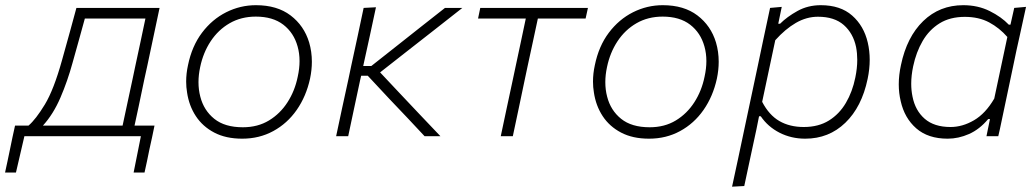

<svg xmlns="http://www.w3.org/2000/svg" viewBox="-92 -525 3975 740"><path d="M-72.5 140Q-67.5 118 -63 96Q-58.5 74 -53.5 50.5Q-48.5 27.5 -44 4.5Q-39 -18.5 -34 -41H18Q46 -65 80.8 -122.2Q115.5 -179.5 147 -293Q165 -358.5 178 -404.5Q190.5 -450 202.5 -494.5H523Q511 -438.5 500 -386Q489 -333.5 475.5 -270.5L464.5 -220.5Q452 -160 442.5 -115.2Q433 -70.5 426.5 -41H503.5Q499 -18.5 494 4.8Q489 28 483.5 52.5Q479 75 474.5 96.5Q470 118 465 140H423L451 0H2L-30.5 140ZM187.5 -282.5Q168.5 -213 141 -149Q113.5 -85 73.5 -41H380.5Q390 -85 399 -127.5Q408 -169.5 419 -220.5L429.5 -270.5Q440.5 -322.5 450 -366Q459 -409 468.5 -453.5H235Q224.5 -415 213.5 -375.5Q202.5 -336 187.5 -282.5Z M841.5 9.5Q778.5 9.5 733.8 -14Q689 -37.5 662.8 -77.5Q636.5 -117.5 629 -168.5Q625.5 -189 625.5 -210.5Q625.5 -241.5 632.5 -273.5Q647.5 -347 686.5 -398.8Q725.5 -450.5 779.8 -477.8Q834 -505 894.5 -505Q976 -505 1028 -465.5Q1080 -426 1099.5 -361.5Q1110 -326 1110 -287Q1110 -255.5 1103 -222Q1088 -153.5 1051.5 -101.2Q1015 -49 961.2 -19.8Q907.5 9.5 841.5 9.5ZM844 -34.5Q901.5 -34.5 944.8 -60.8Q988 -87 1016.2 -131Q1044.5 -175 1055.5 -229.5Q1062.5 -261 1062.5 -289.5Q1062.5 -319.5 1055 -346Q1040.5 -398.5 1000 -429.8Q959.5 -461 894 -461Q837.5 -461 793.2 -435.5Q749 -410 720 -366Q691 -322 679.5 -266.5Q673 -236.5 673 -208.5Q673 -179 680 -152.5Q693.5 -99.5 734 -67Q774.5 -34.5 844 -34.5Z M1203.5 0Q1215.5 -56 1226.5 -108Q1237.5 -159.5 1251 -220.5L1261.5 -270.5Q1275 -333 1286.5 -386Q1297.5 -439 1309.5 -494.5L1357 -497Q1345 -441.5 1333.5 -387.5Q1321.5 -333.5 1308.5 -273.5L1308 -270.5H1339L1438.5 -349Q1484.5 -385.5 1530.8 -422Q1577 -458.5 1623 -494.5H1690Q1635 -451.5 1580.5 -408.5L1470.5 -322.5L1373 -246L1443 -171.5Q1483.5 -128.5 1524.2 -85.5Q1565 -42.5 1605.5 0H1544.5Q1510.5 -36 1477 -72Q1443 -107.5 1409 -143.5L1325.5 -233H1300L1296 -216Q1283.5 -157 1272.5 -106Q1261.5 -55 1250 0Z M1838 0Q1851 -61.5 1861 -108.5Q1872 -160 1885 -220.5L1895.5 -270Q1907 -322.5 1916 -366Q1925 -409 1934.5 -453.5H1750.5L1759 -494.5H2174L2165 -453.5H1981Q1971.5 -409 1962.2 -365.8Q1953 -322.5 1941.5 -270L1931 -220.5Q1918.5 -160 1907.5 -108.5Q1896 -56.5 1884.5 0Z M2409.5 9.5Q2346.5 9.5 2301.8 -14Q2257 -37.5 2230.8 -77.5Q2204.5 -117.5 2197 -168.5Q2193.5 -189 2193.5 -210.5Q2193.5 -241.5 2200.5 -273.5Q2215.5 -347 2254.5 -398.8Q2293.5 -450.5 2347.8 -477.8Q2402 -505 2462.5 -505Q2544 -505 2596 -465.5Q2648 -426 2667.5 -361.5Q2678 -326 2678 -287Q2678 -255.5 2671 -222Q2656 -153.5 2619.5 -101.2Q2583 -49 2529.2 -19.8Q2475.5 9.5 2409.5 9.5ZM2412 -34.5Q2469.5 -34.5 2512.8 -60.8Q2556 -87 2584.2 -131Q2612.5 -175 2623.5 -229.5Q2630.5 -261 2630.5 -289.5Q2630.5 -319.5 2623 -346Q2608.5 -398.5 2568 -429.8Q2527.5 -461 2462 -461Q2405.5 -461 2361.2 -435.5Q2317 -410 2288 -366Q2259 -322 2247.5 -266.5Q2241 -236.5 2241 -208.5Q2241 -179 2248 -152.5Q2261.5 -99.5 2302 -67Q2342.5 -34.5 2412 -34.5Z M2729.5 194.5Q2741.5 138.5 2753 85.5Q2764 32.5 2777 -28L2828.5 -270.5Q2838 -316 2850.2 -373.8Q2862.5 -431.5 2876 -494.5L2921 -498.5L2907.5 -433.5H2914.5Q2941.5 -460.5 2981.8 -482.8Q3022 -505 3071.5 -505Q3147 -505 3192.2 -465.2Q3237.5 -425.5 3252.5 -361Q3260 -329 3260 -294.5Q3260 -259 3252 -221Q3229.5 -113 3166 -51.8Q3102.5 9.5 3011.5 9.5Q2957.5 9.5 2912.5 -13.5Q2867.5 -36.5 2840 -77H2833.5L2823.5 -27Q2810.5 32.5 2799.5 84.5Q2788.5 136 2776.5 192ZM3006 -35.5Q3062.5 -35.5 3102.8 -60.5Q3143 -85.5 3168.2 -128.5Q3193.5 -171.5 3204.5 -226Q3212 -262 3212 -294.5Q3212 -320 3207.5 -343.5Q3196.5 -396.5 3160.2 -428.5Q3124 -460.5 3060.5 -460.5Q3016.5 -460.5 2975.5 -436.8Q2934.5 -413 2896 -370L2845.5 -132.5Q2872 -81.5 2911.8 -58.5Q2951.5 -35.5 3006 -35.5Z M3710 0Q3712.5 -13.5 3715.5 -27L3723.5 -66H3716.5Q3683.5 -26.5 3642.8 -8.5Q3602 9.5 3560.5 9.5Q3485 9.5 3439.5 -30.2Q3394 -70 3379.5 -135Q3372 -166 3372 -200Q3372 -236 3380.5 -274.5Q3403 -382.5 3466.2 -443.8Q3529.5 -505 3620.5 -505Q3677 -505 3722.2 -482.5Q3767.5 -460 3796 -430H3802.5L3817 -494.5L3862.5 -498.5Q3850 -440.5 3838 -386.5Q3825.5 -332 3813 -270.5L3762 -28.5Q3759 -14 3755.5 0ZM3571.5 -35.5Q3617.5 -35.5 3662 -61.5Q3706.5 -87.5 3740 -145L3790.5 -382.5Q3760 -417.5 3720.2 -438.8Q3680.5 -460 3626.5 -460Q3569.5 -460 3529.2 -435Q3489 -410 3464 -367Q3439 -324 3427.5 -269.5Q3420 -234 3420 -202.5Q3420 -176.5 3425 -152.5Q3435.5 -99 3472 -67.2Q3508.5 -35.5 3571.5 -35.5Z"/></svg>

Font: Heraclito ExtraLight
Style: Italic
Weight: 200
Italic angle: -12°
Designer: Kostas Bartsokas (font) & Cristiano Sobral (main changes)
Foundry: Kostas Bartsokas (font) & Cristiano Sobral (main changes)
Version: Version 1.00;July 8, 2020;FontCreator 13.0.0.2655 64-bit